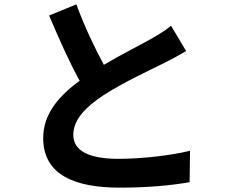

<svg xmlns="http://www.w3.org/2000/svg" viewBox="-20 -817 1040 880"><path d="M330 -797 205 -746C250 -640 298 -532 345 -447C249 -376 178 -295 178 -184C178 -12 329 43 528 43C658 43 764 33 849 18L851 -126C762 -104 627 -89 524 -89C385 -89 316 -127 316 -199C316 -269 372 -326 455 -381C546 -440 672 -498 734 -529C771 -548 803 -565 833 -583L764 -699C738 -677 709 -660 671 -638C624 -611 537 -568 456 -520C415 -596 368 -693 330 -797Z"/></svg>

Font: Noto Sans Mono CJK TC
Style: Bold
Weight: 700
Designer: Ryoko NISHIZUKA 西塚涼子 (kana, bopomofo & ideographs); Paul D. Hunt (Latin, Greek & Cyrillic); Sandoll Communications 산돌커뮤니
Foundry: Adobe
Version: Version 2.004;hotconv 1.0.118;makeotfexe 2.5.65603